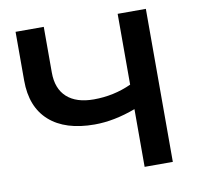

<svg xmlns="http://www.w3.org/2000/svg" viewBox="-78 -782 899 865"><g transform="rotate(-10 371.0 -350.0)"><path d="M644 -700V0H515V-264Q416 -227 327 -227Q193 -227 120.5 -291.5Q48 -356 48 -477V-700H177V-491Q177 -417 220 -378Q263 -339 343 -339Q434 -339 515 -376V-700Z"/></g></svg>

Font: mBank SemiBold
Style: Regular
Weight: 600
Designer: Julieta Ulanovsky
Foundry: Julieta Ulanovsky
Version: Version 7.200